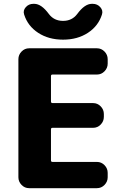

<svg xmlns="http://www.w3.org/2000/svg" viewBox="-20 -982 648 1002"><path d="M132 0Q109 0 92.5 -17Q76 -34 76 -57V-673Q76 -696 92.5 -713Q109 -730 132 -730H486Q509 -730 525.5 -713Q542 -696 542 -673V-650Q542 -627 525.5 -610Q509 -593 486 -593H254Q246 -593 246 -585V-453Q246 -444 254 -444H466Q489 -444 505.5 -427Q522 -410 522 -387V-372Q522 -349 505.5 -332Q489 -315 466 -315H254Q246 -315 246 -307V-145Q246 -137 254 -137H486Q509 -137 525.5 -120Q542 -103 542 -80V-57Q542 -34 525.5 -17Q509 0 486 0ZM459 -962H464Q488 -962 503.5 -944.5Q519 -927 512 -906Q493 -846 438.5 -810.5Q384 -775 309 -775Q234 -775 179.5 -810.5Q125 -846 106 -906Q99 -927 114.5 -944.5Q130 -962 154 -962H159Q196 -962 235 -909Q262 -873 309 -873Q356 -873 383 -909Q422 -962 459 -962Z"/></svg>

Font: Rounded Mplus 1c ExtraBold
Style: Regular
Weight: 800
Version: Version 1.059.20150529